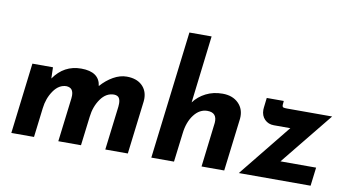

<svg xmlns="http://www.w3.org/2000/svg" viewBox="-77 -978 2134 1167"><g transform="rotate(10 990.5 -394.5)"><path d="M806 -344Q806 -334 805 -328L765 0H626L659 -270Q660 -277 660 -289Q660 -312 651.5 -324.5Q643 -337 621 -338Q572 -338 538.5 -290.5Q505 -243 498 -179L476 0H336L369 -270L370 -287Q370 -310 360.5 -323Q351 -336 328 -338Q281 -338 248 -290.5Q215 -243 208 -181L186 0H46L99 -437H226L228 -368Q291 -459 397 -459Q509 -459 520 -373Q554 -412 595.5 -435.5Q637 -459 678 -459Q738 -459 772 -427.5Q806 -396 806 -344Z M1400 -327 1360 0H1220L1253 -275Q1258 -339 1197 -339Q1149 -339 1114.5 -294Q1080 -249 1072 -178L1050 0H910L1006 -789H1143L1093 -373Q1122 -412 1167.5 -435Q1213 -458 1270 -458Q1332 -458 1368.5 -421.5Q1405 -385 1400 -327Z M1687 -114H1907L1893 0H1450L1711 -323H1609Q1575 -323 1552.5 -345.5Q1530 -368 1530 -405Q1530 -414 1531 -419L1538 -479H1643L1642 -465Q1641 -461 1641 -454Q1641 -442 1647.5 -439.5Q1654 -437 1672 -437H1949Z"/></g></svg>

Font: Josefin Sans
Style: Bold Italic
Weight: 700
Italic angle: -7°
Designer: Santiago Orozco
Foundry: Typemade
Version: Version 2.000